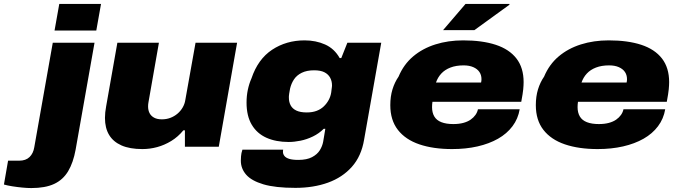

<svg xmlns="http://www.w3.org/2000/svg" viewBox="-162 -745 3449 975"><path d="M115 -590 139 -725H351L327 -590ZM-3 210Q-23 210 -49 207.5Q-75 205 -100 201Q-125 197 -142 192L-121 71H-65Q-31 71 -12 52.5Q7 34 12 3L106 -528H318L222 15Q210 81 184 124.5Q158 168 113 189Q68 210 -3 210Z M561 12Q497 12 455 -6.5Q413 -25 392 -60Q371 -95 371 -146Q371 -160 372.5 -174.5Q374 -189 377 -205L434 -528H645L592 -226Q591 -221 590.5 -215.5Q590 -210 590 -205Q590 -185 597.5 -170.5Q605 -156 620.5 -147.5Q636 -139 660 -139Q683 -139 703 -146.5Q723 -154 739 -167.5Q755 -181 765.5 -199Q776 -217 779 -237L831 -528H1042L949 0H777V-83H769Q742 -50 707.5 -29Q673 -8 636 2Q599 12 561 12Z M1338 209Q1236 209 1175.5 191Q1115 173 1088 142Q1061 111 1061 71Q1061 64 1062 48.5Q1063 33 1069 15H1276Q1275 18 1275 21.5Q1275 25 1275 27Q1275 37 1282 46.5Q1289 56 1306 61.5Q1323 67 1353 67Q1396 67 1422.5 53Q1449 39 1462 18Q1475 -3 1479 -25Q1482 -41 1484.5 -57.5Q1487 -74 1490 -91H1482Q1458 -67 1427 -52Q1396 -37 1364 -30.5Q1332 -24 1304 -24Q1239 -24 1191 -45.5Q1143 -67 1116.5 -111.5Q1090 -156 1090 -224Q1090 -258 1096.5 -289Q1103 -320 1115 -347Q1148 -445 1220 -492.5Q1292 -540 1385 -540Q1442 -540 1489 -519Q1536 -498 1563 -450H1571L1602 -528H1774L1687 -36Q1673 48 1625 102Q1577 156 1503.5 182.5Q1430 209 1338 209ZM1396 -174Q1424 -174 1445.5 -182Q1467 -190 1482.5 -205Q1498 -220 1507.5 -238Q1517 -256 1520 -276Q1521 -286 1522 -292.5Q1523 -299 1523.5 -303.5Q1524 -308 1524 -311Q1524 -333 1514.5 -350.5Q1505 -368 1485.5 -378Q1466 -388 1433 -388Q1396 -388 1370.5 -375.5Q1345 -363 1331 -342Q1317 -321 1311 -295Q1308 -278 1306.5 -269.5Q1305 -261 1305 -256.5Q1305 -252 1305 -248Q1305 -227 1314 -210Q1323 -193 1343 -183.5Q1363 -174 1396 -174Z M2134 12Q2038 12 1967.5 -12Q1897 -36 1858.5 -85.5Q1820 -135 1820 -211Q1820 -255 1831 -291Q1842 -327 1862 -356Q1888 -418 1936 -458.5Q1984 -499 2049 -519.5Q2114 -540 2190 -540Q2287 -540 2355.5 -517.5Q2424 -495 2460.5 -448Q2497 -401 2497 -328Q2497 -313 2495 -291.5Q2493 -270 2485 -228H2034Q2033 -222 2032.5 -214.5Q2032 -207 2032 -201Q2032 -173 2043.5 -153.5Q2055 -134 2079.5 -124.5Q2104 -115 2140 -115Q2169 -115 2191 -121Q2213 -127 2228 -137.5Q2243 -148 2252.5 -161.5Q2262 -175 2265 -190H2477Q2469 -142 2440.5 -104Q2412 -66 2367 -40.5Q2322 -15 2263 -1.5Q2204 12 2134 12ZM2052 -326H2281Q2282 -330 2282.5 -334.5Q2283 -339 2283 -343Q2283 -364 2272.5 -379.5Q2262 -395 2241.5 -404Q2221 -413 2192 -413Q2154 -413 2125.5 -402Q2097 -391 2079 -371.5Q2061 -352 2052 -326ZM2088 -592 2202 -725H2425V-721L2247 -592Z M2873 12Q2777 12 2706.5 -12Q2636 -36 2597.5 -85.5Q2559 -135 2559 -211Q2559 -255 2570 -291Q2581 -327 2601 -356Q2627 -418 2675 -458.5Q2723 -499 2788 -519.5Q2853 -540 2929 -540Q3026 -540 3094.5 -517.5Q3163 -495 3199.5 -448Q3236 -401 3236 -328Q3236 -313 3234 -291.5Q3232 -270 3224 -228H2773Q2772 -222 2771.5 -214.5Q2771 -207 2771 -201Q2771 -173 2782.5 -153.5Q2794 -134 2818.5 -124.5Q2843 -115 2879 -115Q2908 -115 2930 -121Q2952 -127 2967 -137.5Q2982 -148 2991.5 -161.5Q3001 -175 3004 -190H3216Q3208 -142 3179.5 -104Q3151 -66 3106 -40.5Q3061 -15 3002 -1.5Q2943 12 2873 12ZM2791 -326H3020Q3021 -330 3021.5 -334.5Q3022 -339 3022 -343Q3022 -364 3011.5 -379.5Q3001 -395 2980.5 -404Q2960 -413 2931 -413Q2893 -413 2864.5 -402Q2836 -391 2818 -371.5Q2800 -352 2791 -326Z"/></svg>

Font: Archivo SemiExpanded Black
Style: Italic
Weight: 900
Width: 6
Italic angle: -10°
Designer: Hector Gatti
Foundry: Omnibus-Type
Version: Version 2.001